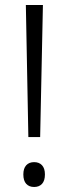

<svg xmlns="http://www.w3.org/2000/svg" viewBox="-20 -734 273 765"><path d="M140 -188H93L83 -714H151ZM73 -39Q73 -63 84.5 -75.5Q96 -88 116 -88Q136 -88 147.5 -75.5Q159 -63 159 -39Q159 -14 147.5 -1.5Q136 11 116 11Q96 11 84.5 -1.5Q73 -14 73 -39Z"/></svg>

Font: Noto Sans Display Light
Style: Regular
Weight: 300
Designer: Monotype Design Team
Foundry: Monotype Imaging Inc.
Version: Version 2.003